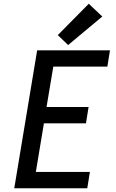

<svg xmlns="http://www.w3.org/2000/svg" viewBox="-20 -1003 616 1023"><path d="M56 0H445L459 -87H171L214 -346H438L452 -433H228L264 -648H552L566 -735H178ZM343 -763 525 -915 453 -983 288 -816Z"/></svg>

Font: Iosevka Sparkle Medium Oblique
Style: Regular
Weight: 500
Italic angle: -9°
Designer: Belleve Invis
Foundry: Belleve Invis
Version: Version 4.5.0; ttfautohint (v1.8.3)